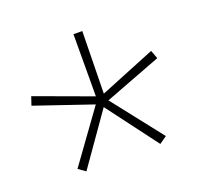

<svg xmlns="http://www.w3.org/2000/svg" viewBox="-79 -796 577 559"><g transform="rotate(-20 209.0 -517.0)"><path d="M191.9 -496.6 14.6 -557.1 23.4 -583.5 200.2 -518.6 200.7 -710.9H228L224.6 -518.1L396.5 -587.9L406.2 -562L230.5 -495.1L352.1 -340.3L329.1 -324.2L210.9 -481.4L99.6 -322.8L77.6 -338.4Z"/></g></svg>

Font: Heebo Thin
Style: Regular
Weight: 250
Designer: Oded Ezer
Foundry: Ezer Type House
Version: Version 3.100